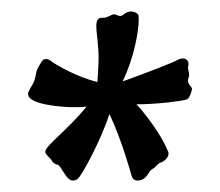

<svg xmlns="http://www.w3.org/2000/svg" viewBox="-20 -704 384 335"><path d="M221 -679C218 -682 213 -684 209 -684C198 -684 195 -676 190 -676C186 -676 183 -679 179 -679C174 -679 168 -673 161 -673H157C151 -673 148 -668 148 -658C148 -647 152 -626 152 -603C152 -592 151 -578 150 -561C115 -569 78 -591 71 -596C68 -599 64 -601 60 -601C57 -601 54 -600 50 -592C47 -587 44 -583 43 -576C42 -572 41 -564 38 -559C34 -551 29 -545 29 -540C29 -521 90 -517 108 -517C115 -517 123 -517 131 -518C97 -476 59 -450 59 -439C59 -436 63 -432 68 -427C71 -424 72 -420 75 -419C78 -416 80 -417 80 -417C88 -414 95 -389 107 -389C112 -389 116 -391 119 -396C126 -405 155 -457 171 -505C192 -461 208 -403 210 -396C212 -391 215 -389 220 -389C232 -389 237 -398 242 -406C246 -410 249 -410 252 -414C256 -418 258 -420 262 -421C265 -422 274 -428 274 -436C274 -438 274 -439 273 -440C269 -451 256 -476 231 -507L228 -511L218 -522C256 -522 298 -528 304 -530C311 -530 315 -547 315 -549C315 -553 308 -556 308 -563C308 -567 310 -570 310 -573C310 -578 308 -582 308 -587C308 -588 309 -591 309 -592C309 -597 306 -602 299 -602C296 -602 294 -601 293 -601C285 -596 239 -578 194 -562C214 -603 222 -650 222 -669C222 -674 222 -677 221 -679Z"/></svg>

Font: Engagement
Style: Regular
Weight: 400
Designer: Astigmatic (AOETI)
Foundry: Astigmatic (AOETI)
Version: Version 1.000